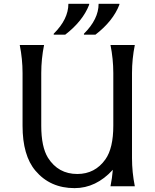

<svg xmlns="http://www.w3.org/2000/svg" viewBox="-20 -972 807 1002"><path d="M603 -952.1V-947.3Q569.8 -861.8 478 -791H418V-795.9Q494.6 -872.1 494.6 -952.1ZM445.3 -952.1V-947.3Q412.1 -861.8 320.3 -791H260.3V-795.9Q336.9 -872.1 336.9 -952.1ZM683.6 0H556.6Q565.4 -43 568.8 -85.9Q481.4 9.8 369.1 9.8Q241.7 9.8 165 -81.1Q97.7 -160.6 97.7 -315.4V-590.8Q97.7 -664.1 83 -737.3H210Q195.3 -664.1 195.3 -590.8V-316.4Q195.3 -205.1 230.5 -148.4Q284.2 -64 383.3 -64Q476.1 -64 530.3 -140.6Q571.3 -198.7 571.3 -316.4V-590.8Q571.3 -664.1 556.6 -737.3H683.6Q668.9 -664.1 668.9 -590.8V-146.5Q668.9 -73.2 683.6 0Z"/></svg>

Font: Classica
Style: Book
Weight: 400
Version: Version 1.001